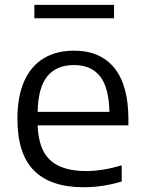

<svg xmlns="http://www.w3.org/2000/svg" viewBox="-20 -759 590 788"><path d="M507 -244.5H134.5Q138 -145.5 186.5 -101.2Q235 -57 333.5 -57Q400.5 -57 479.5 -80.5V-14Q400.5 9.5 324 9.5Q188 9.5 119.8 -58.8Q51.5 -127 51.5 -271.5Q51.5 -363 79.2 -425.5Q107 -488 159 -519.5Q211 -551 284 -551Q392 -551 449.5 -479.8Q507 -408.5 507 -269.5ZM134.5 -300H429Q427 -400 390.5 -446Q354 -492 283.5 -492Q212 -492 174.2 -446Q136.5 -400 134.5 -300ZM121 -684V-739H448V-684Z"/></svg>

Font: Encode Sans Semi Expanded
Style: Regular
Weight: 400
Width: 6
Designer: Multiple Designers
Foundry: Impallari Type
Version: Version 2.000